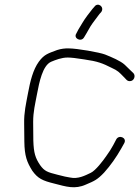

<svg xmlns="http://www.w3.org/2000/svg" viewBox="-20 -816 595 821"><path d="M339.9 -657 349.5 -673C355.3 -683.7 361 -693.7 366.7 -703C375.4 -717.4 396.3 -743.3 405.2 -756L413.2 -765C428 -786.9 398 -808.5 383.5 -787L375.5 -778C363.9 -763.6 343 -736.6 333.5 -720C325 -706 325 -706 315.3 -690L306.5 -673C292.2 -651.8 327.6 -634 339.9 -657ZM550.7 -503 537.1 -516C528.1 -525.3 520.2 -533 513.5 -539C495.3 -555.9 457.2 -571.7 429.1 -583C405.2 -592.2 309 -609 274.8 -609C257.6 -609.7 240.7 -607.3 224.1 -602C187.5 -587.9 170 -584.9 145.9 -552C121.5 -518.2 109.3 -469.8 99.8 -418C91 -370.8 82.4 -335.5 83.3 -289C83.3 -269.7 83.5 -243.7 84.1 -211C84.8 -148.9 95.3 -122.5 118 -86C141.7 -52.8 161.7 -43.4 212.2 -31C262.7 -18.1 299.8 -5.2 347.8 -27C383.5 -42.1 396.1 -47.4 425.2 -78C452.7 -108.5 477.6 -144.1 497.9 -180L511.4 -204C523.8 -227.3 488.4 -241.3 477.1 -220L464.5 -196C456.3 -180.7 446.3 -165 434.6 -149C419.9 -127.6 389 -87 368.1 -77C343.5 -65.3 313.9 -49.3 279 -57C268.4 -58.3 250.5 -62.3 225.2 -69C183.4 -79.5 170.1 -83.8 151.5 -110C131.2 -140.2 124.1 -161.6 122.5 -215C122.6 -247.7 122.4 -274 121.8 -294C121.7 -338 130.2 -370.5 138.5 -415C147.7 -463.5 162 -536.3 198.9 -552C217.4 -559.6 242.7 -570 269.7 -570C283.7 -570 307.1 -567.3 339.9 -562C398.5 -553.7 419 -545.2 457.1 -526C483.9 -514 490 -506.7 508.2 -488L521.7 -474C525.3 -470.7 529.8 -469 535.2 -469C553.3 -469 561.1 -491.4 550.7 -503Z"/></svg>

Font: Just Breathe
Style: Obl2
Weight: 400
Foundry: Cannot Into Space Fonts
Version: Version 0.72